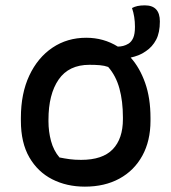

<svg xmlns="http://www.w3.org/2000/svg" viewBox="-20 -686 640 717"><path d="M302 -545Q367 -545 420 -512Q430 -512 440 -514.5Q450 -517 460 -523Q471 -530 477.5 -544.5Q484 -559 484 -586Q484 -624 473 -656Q482 -661 493.5 -663.5Q505 -666 521 -666Q577 -666 577 -606Q577 -564 563 -537.5Q549 -511 525 -495Q511 -485 496.5 -479.5Q482 -474 468 -471Q502 -433 522 -376.5Q542 -320 542 -246V-235Q542 -160 511.5 -104.5Q481 -49 426 -19Q371 11 297 11Q229 11 175 -16.5Q121 -44 89.5 -98.5Q58 -153 58 -235V-246Q58 -337 89.5 -404Q121 -471 176 -508Q231 -545 302 -545ZM314 -444Q237 -444 199 -389Q161 -334 161 -239V-233Q161 -195 170.5 -159.5Q180 -124 202 -98Q222 -94 240.5 -91.5Q259 -89 283 -89Q363 -89 401 -128.5Q439 -168 439 -241V-248Q439 -308 426 -355.5Q413 -403 384 -436Q370 -441 353 -442.5Q336 -444 314 -444Z"/></svg>

Font: Recursive Sn Csl St Med
Style: Regular
Weight: 500
Version: Version 1.079;hotconv 1.0.112;makeotfexe 2.5.65598; ttfautoh